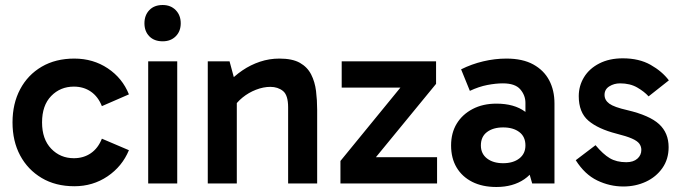

<svg xmlns="http://www.w3.org/2000/svg" viewBox="-20 -733 2725 767"><path d="M277 11Q202 11 146.5 -22Q91 -55 60.5 -112Q30 -169 30 -244Q30 -319 60.5 -376.5Q91 -434 146.5 -466.5Q202 -499 277 -499Q352 -499 410.5 -460Q469 -421 495 -356L387 -309Q372 -347 343 -367Q314 -387 275 -387Q221 -387 184.5 -349.5Q148 -312 148 -244Q148 -177 184.5 -139Q221 -101 275 -101Q314 -101 343 -121Q372 -141 387 -179L495 -133Q468 -68 409.5 -28.5Q351 11 277 11Z M688 0H572V-488H688ZM557 -640Q557 -672 576.5 -692.5Q596 -713 630 -713Q662 -713 682 -692.5Q702 -672 702 -640Q702 -608 682 -588Q662 -568 630 -568Q596 -568 576.5 -588Q557 -608 557 -640Z M1096 -499Q1148 -499 1178 -482Q1208 -465 1223 -435.5Q1238 -406 1242.5 -369.5Q1247 -333 1247 -294V0H1131V-304Q1131 -353 1110.5 -369.5Q1090 -386 1060 -386Q1032 -386 1002.5 -374.5Q973 -363 949 -343.5Q925 -324 910 -299L901 -362H926V0H810V-488H897L921 -399L887 -398Q915 -429 948 -451.5Q981 -474 1018.5 -486.5Q1056 -499 1096 -499Z M1726 -105V0H1340V-90L1622 -435L1662 -383H1345V-488H1722V-398L1439 -53L1384 -105Z M1963 14Q1907 14 1866.5 -6.5Q1826 -27 1804 -64Q1782 -101 1782 -152Q1782 -202 1804.5 -239Q1827 -276 1868 -297.5Q1909 -319 1963 -319Q2034 -319 2077.5 -287Q2121 -255 2137 -197L2079 -201V-322Q2079 -352 2058.5 -376Q2038 -400 1989 -400Q1961 -400 1927 -393.5Q1893 -387 1857 -370L1822 -456Q1864 -477 1910.5 -488Q1957 -499 2003 -499Q2068 -499 2110.5 -475.5Q2153 -452 2174 -412Q2195 -372 2195 -320V0H2106L2080 -91L2137 -108Q2120 -48 2074.5 -17Q2029 14 1963 14ZM1990 -81Q2030 -81 2054.5 -100Q2079 -119 2079 -152Q2079 -187 2054.5 -205.5Q2030 -224 1990 -224Q1950 -224 1925.5 -205.5Q1901 -187 1901 -152Q1901 -119 1925.5 -100Q1950 -81 1990 -81Z M2470 12Q2416 12 2366 -12Q2316 -36 2280 -93L2359 -153Q2389 -117 2416 -101Q2443 -85 2482 -85Q2510 -85 2526 -99Q2542 -113 2542 -134Q2542 -148 2534 -159Q2526 -170 2504.5 -179.5Q2483 -189 2443 -199Q2369 -218 2330.5 -251Q2292 -284 2292 -349Q2292 -390 2313 -424.5Q2334 -459 2374 -479.5Q2414 -500 2468 -500Q2533 -500 2579 -474Q2625 -448 2652 -412L2571 -348Q2554 -367 2525.5 -383.5Q2497 -400 2457 -400Q2433 -400 2414 -388Q2395 -376 2395 -354Q2395 -333 2414 -319Q2433 -305 2486 -293Q2575 -272 2613 -237Q2651 -202 2651 -145Q2651 -97 2626 -61.5Q2601 -26 2560 -7Q2519 12 2470 12Z"/></svg>

Font: Gabarito Medium
Style: Regular
Weight: 500
Designer: Leandro Assis / Alvaro Franca / Felipe Casaprima
Foundry: Naipe Foundry
Version: Version 1.000